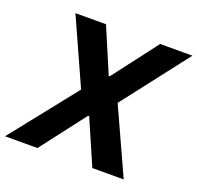

<svg xmlns="http://www.w3.org/2000/svg" viewBox="-144 -863 1026 999"><g transform="rotate(20 369.5 -363.5)"><path d="M-16.7 0 272 -363.6 108.3 -727.3H277.7L382.8 -479.4H388.5L577.4 -727.3H756L474.4 -363.6L640.3 0H466.6L358.7 -248.2H353L162.6 0Z"/></g></svg>

Font: Inter P
Style: Bold Italic
Weight: 700
Italic angle: 9.39999°
Designer: Rasmus Andersson
Foundry: rsms
Version: Version 3.018;git-588b23468